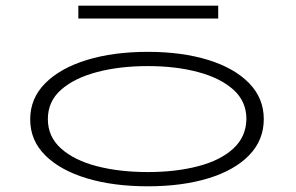

<svg xmlns="http://www.w3.org/2000/svg" viewBox="-20 -646 1040 674"><path d="M499 8Q378 8 285 -20Q192 -48 139 -100.5Q86 -153 86 -227Q86 -301 139 -354Q192 -407 285 -435.5Q378 -464 499 -464Q619 -464 711 -435.5Q803 -407 854.5 -354Q906 -301 906 -228Q906 -154 854.5 -101Q803 -48 711 -20Q619 8 499 8ZM499 -42Q597 -42 675.5 -62.5Q754 -83 799 -124.5Q844 -166 845 -228Q845 -290 799.5 -331Q754 -372 675.5 -393Q597 -414 499 -414Q400 -414 320.5 -393Q241 -372 194.5 -331Q148 -290 148 -228Q148 -166 194.5 -124.5Q241 -83 320.5 -62.5Q400 -42 499 -42ZM255 -581V-626H746V-581Z"/></svg>

Font: Inconsolata UltraExpanded Light
Style: Regular
Weight: 300
Width: 9
Monospace: yes
Designer: Raph Levien, Cyreal, Brenton Simpson
Foundry: Raph Levien, Cyreal, Google
Version: Version 3.001; ttfautohint (v1.8.2.53-6de2)